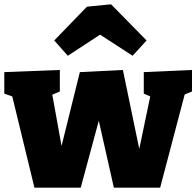

<svg xmlns="http://www.w3.org/2000/svg" viewBox="-24 -870 912 892"><path d="M644 -535 868 -545V-445L834 -431L720 2H505L435 -309L351 2H136L33 -422L-4 -435V-535L254 -545V-445L219 -430L262 -192L347 -535L547 -545L623 -178L674 -422L644 -435ZM492 -850 657 -682 592 -611 441 -709 291 -611 228 -682 380 -839Z"/></svg>

Font: Bitter Pro Black
Style: Regular
Weight: 900
Designer: Sol Matas, and Bitter project Authors
Foundry: Sol Matas
Version: Version 1.010